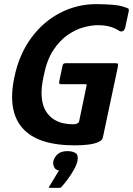

<svg xmlns="http://www.w3.org/2000/svg" viewBox="-20 -698 644 930"><path d="M478 -31Q475 -18 455.5 -9.5Q436 -1 406.5 2.5Q377 6 342 6Q161 6 88 -78.5Q15 -163 50 -326Q73 -435 131 -514Q189 -593 271 -635.5Q353 -678 446 -678Q486 -678 524 -675Q562 -672 582 -664Q595 -660 600.5 -657Q606 -654 603 -641L588 -571Q585 -552 575.5 -547.5Q566 -543 557 -549Q535 -563 510.5 -569.5Q486 -576 453 -576Q424 -576 386 -566Q348 -556 309 -529.5Q270 -503 238.5 -455.5Q207 -408 192 -332Q178 -270 182 -227.5Q186 -185 202.5 -159Q219 -133 242 -119Q265 -105 289 -100.5Q313 -96 332 -96Q358 -96 363 -109L399 -282Q401 -288 399.5 -289Q398 -290 393 -290H279Q270 -290 268 -292Q266 -294 267 -304L282 -376Q284 -386 287.5 -389Q291 -392 301 -392H534Q550 -392 551.5 -388.5Q553 -385 550 -370ZM355 83Q350 103 336.5 126.5Q323 150 307 171.5Q291 193 279 206Q274 212 267 212Q256 212 245 212Q234 212 223 212Q216 212 216.5 209.5Q217 207 223 198Q231 186 244 163.5Q257 141 266 128Q248 125 242 111Q236 97 238 84Q243 63 259.5 48.5Q276 34 307 34Q331 34 346 43.5Q361 53 355 83Z"/></svg>

Font: Glory
Style: Bold Italic
Weight: 700
Italic angle: -12°
Version: Version 1.011